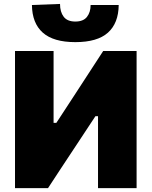

<svg xmlns="http://www.w3.org/2000/svg" viewBox="-20 -978 788 998"><path d="M58 0V-713H258.5V-339.5H273L366.5 -482.5Q402.5 -538 439 -594Q475.5 -649.5 516.5 -713H690V0H489.5V-374H476L381 -230Q337.5 -164.5 301 -109Q264.5 -53 229.5 0ZM371.5 -759Q258 -759 202.5 -808.2Q147 -857.5 146 -952L292 -957.5Q292 -916 311 -891Q330 -866 371.5 -866Q413 -866 432 -890.2Q451 -914.5 451 -952H597Q596 -857.5 541 -808.2Q486 -759 371.5 -759Z"/></svg>

Font: Heraclito ExtraBold
Style: Regular
Weight: 800
Designer: Kostas Bartsokas (font) & Cristiano Sobral (main changes)
Foundry: Kostas Bartsokas (font) & Cristiano Sobral (main changes)
Version: Version 1.00;July 8, 2020;FontCreator 13.0.0.2655 64-bit